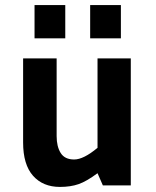

<svg xmlns="http://www.w3.org/2000/svg" viewBox="-20 -730 616 756"><path d="M71 -500H203V-194Q203 -153 219 -127.5Q235 -102 272 -102Q309 -102 364 -148V-500H495V0H385L364 -48Q321 -16 289.5 -5Q258 6 216 6Q149 6 110 -38Q71 -82 71 -169ZM116 -579V-710H237V-579ZM335 -579V-710H456V-579Z"/></svg>

Font: Gudea
Style: Bold
Weight: 700
Designer: Agustina Mingote
Foundry: Agustina Mingote
Version: Version 1.002